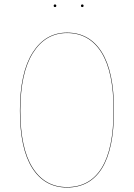

<svg xmlns="http://www.w3.org/2000/svg" viewBox="-20 -837 604 866"><path d="M222.2 -811Q222.2 -816.9 228 -816.9Q233.9 -816.9 233.9 -811Q233.9 -805.2 228 -805.2Q222.2 -805.2 222.2 -811ZM345.2 -811Q345.2 -816.9 351.1 -816.9Q356.9 -816.9 356.9 -811Q356.9 -805.2 351.1 -805.2Q345.2 -805.2 345.2 -811ZM282.2 -689.9Q383.3 -689.9 438.7 -602.3Q494.1 -514.6 494.1 -339.8Q494.1 -165.5 440.2 -78.4Q386.2 8.8 282.2 8.8Q181.6 8.8 125.7 -78.6Q69.8 -166 69.8 -337.9Q69.8 -509.3 127.2 -599.6Q184.6 -689.9 282.2 -689.9ZM282.2 -688Q185.1 -688 128.4 -597.9Q71.8 -507.8 71.8 -337.9Q71.8 -167.5 127.2 -80.3Q182.6 6.8 282.2 6.8Q385.3 6.8 438.7 -79.8Q492.2 -166.5 492.2 -339.8Q492.2 -513.2 437.3 -600.6Q382.3 -688 282.2 -688Z"/></svg>

Font: Fira Sans Compressed Two
Style: Regular
Weight: 100
Width: 1
Designer: Carrois Corporate & Edenspiekermann AG
Foundry: Carrois Corporate GbR & Edenspiekermann AG
Version: Version 4.203;PS 004.203;hotconv 1.0.88;makeotf.lib2.5.64775